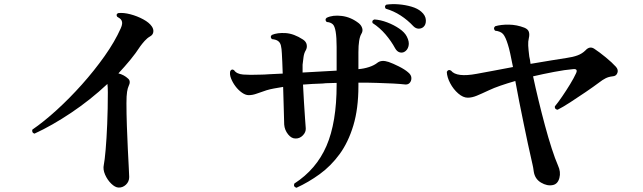

<svg xmlns="http://www.w3.org/2000/svg" viewBox="-20 -841 3040 908"><path d="M540 46Q524 45 506 27.5Q488 10 477 -15Q466 -40 471 -62Q475 -81 479.5 -132Q484 -183 487 -254.5Q490 -326 490 -404Q490 -417 489.5 -426.5Q489 -436 488 -444Q408 -369 317 -308Q226 -247 143 -209Q136 -211 133.5 -216.5Q131 -222 133 -228Q187 -265 248 -320.5Q309 -376 367.5 -441.5Q426 -507 474.5 -575.5Q523 -644 551 -707Q562 -731 555 -744Q552 -750 546.5 -754Q541 -758 534 -762Q527 -774 539 -779Q564 -782 596.5 -773.5Q629 -765 657.5 -749.5Q686 -734 698 -716Q707 -703 705 -689.5Q703 -676 690 -669Q676 -661 664 -647.5Q652 -634 644 -623Q622 -589 595.5 -557Q569 -525 540 -494Q567 -487 586 -469Q600 -457 588 -433Q584 -425 581 -407Q578 -389 578 -353Q578 -303 580 -246Q582 -189 584.5 -137Q587 -85 589 -49Q591 -13 591 -4Q591 18 575.5 32.5Q560 47 540 46Z M1382 47Q1366 42 1372 27Q1476 -40 1524 -151Q1572 -262 1572 -440V-449Q1555 -448 1538 -448Q1521 -448 1505 -446Q1480 -445 1457 -444Q1434 -443 1413 -441Q1415 -401 1417.5 -358.5Q1420 -316 1422.5 -282Q1425 -248 1426 -234Q1427 -216 1412.5 -201Q1398 -186 1379 -186Q1359 -185 1342.5 -205.5Q1326 -226 1324 -252Q1323 -276 1322 -326Q1321 -376 1319 -430Q1295 -426 1275.5 -422.5Q1256 -419 1240 -414Q1215 -406 1195 -398.5Q1175 -391 1156 -391Q1141 -391 1124 -403Q1107 -415 1093.5 -433Q1080 -451 1072.5 -470.5Q1065 -490 1069 -505Q1076 -517 1087 -509Q1099 -491 1130 -488.5Q1161 -486 1211 -488Q1227 -488 1254.5 -490Q1282 -492 1317 -493Q1316 -523 1315 -547.5Q1314 -572 1313 -588Q1312 -611 1308.5 -625.5Q1305 -640 1295 -647Q1286 -654 1266 -656Q1255 -667 1266 -676Q1292 -687 1331 -684.5Q1370 -682 1413 -654Q1428 -644 1430.5 -629.5Q1433 -615 1426 -603Q1418 -590 1415.5 -571.5Q1413 -553 1411 -535V-498L1572 -507V-619Q1572 -709 1554 -726Q1543 -736 1525 -737Q1514 -748 1525 -757Q1554 -771 1597 -765.5Q1640 -760 1677 -731Q1689 -721 1693 -707.5Q1697 -694 1689 -681Q1675 -658 1675 -594V-514Q1701 -516 1725.5 -524Q1750 -532 1766 -545Q1785 -559 1818 -548Q1838 -541 1866 -527Q1894 -513 1910 -499Q1925 -487 1925.5 -472.5Q1926 -458 1917 -448.5Q1908 -439 1891 -442Q1875 -444 1839 -446Q1803 -448 1762 -449Q1742 -450 1720 -450Q1698 -450 1675 -450V-434Q1675 -327 1651 -247.5Q1627 -168 1586 -112Q1545 -56 1492 -17.5Q1439 21 1382 47ZM1891 -595Q1880 -590 1868.5 -594Q1857 -598 1849 -612Q1830 -647 1803 -678.5Q1776 -710 1742 -732Q1737 -745 1751 -749Q1780 -747 1811.5 -735Q1843 -723 1868.5 -705.5Q1894 -688 1904 -668Q1917 -643 1912 -623Q1907 -603 1891 -595ZM1982 -713Q1972 -705 1959 -705.5Q1946 -706 1935 -717Q1908 -746 1875 -767.5Q1842 -789 1804 -800Q1796 -812 1807 -819Q1834 -823 1865.5 -820.5Q1897 -818 1926 -809.5Q1955 -801 1972 -786Q1993 -768 1994 -746Q1995 -724 1982 -713Z M2595 34Q2568 40 2538.5 22.5Q2509 5 2504 -31Q2502 -48 2498.5 -62.5Q2495 -77 2491 -96Q2485 -121 2476 -163.5Q2467 -206 2456.5 -257Q2446 -308 2435.5 -360.5Q2425 -413 2417 -458Q2379 -447 2347 -436Q2315 -425 2292 -414Q2258 -398 2235 -388.5Q2212 -379 2192 -379Q2170 -379 2147 -399Q2124 -419 2109 -447.5Q2094 -476 2093 -501Q2100 -515 2113 -507Q2139 -474 2235 -492Q2262 -497 2308 -505.5Q2354 -514 2406 -524Q2399 -560 2393 -587.5Q2387 -615 2382 -630Q2371 -666 2359.5 -679.5Q2348 -693 2321 -696Q2311 -708 2322 -717Q2349 -725 2386.5 -724.5Q2424 -724 2460 -710Q2477 -703 2481 -690.5Q2485 -678 2481 -661Q2477 -645 2478 -625.5Q2479 -606 2483 -574Q2485 -566 2486.5 -557Q2488 -548 2489 -539Q2542 -548 2587.5 -555.5Q2633 -563 2660 -567Q2689 -571 2711 -579Q2733 -587 2749 -603Q2769 -625 2791 -610Q2814 -595 2844.5 -570Q2875 -545 2893 -525Q2905 -511 2900 -497Q2895 -481 2877 -480Q2858 -478 2843.5 -470.5Q2829 -463 2815 -452Q2787 -431 2749.5 -405.5Q2712 -380 2676.5 -357Q2641 -334 2617 -322Q2602 -324 2604 -338Q2619 -356 2638.5 -384.5Q2658 -413 2676 -442.5Q2694 -472 2704 -494Q2715 -517 2690 -514Q2653 -511 2600.5 -501Q2548 -491 2501 -480Q2512 -428 2526.5 -368Q2541 -308 2557 -248.5Q2573 -189 2589 -139.5Q2605 -90 2619 -58Q2633 -28 2625.5 0.5Q2618 29 2595 34Z"/></svg>

Font: Zen Old Mincho Black
Style: Regular
Weight: 900
Designer: Yoshimichi Ohira
Foundry: Positype
Version: Version 1.001